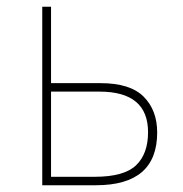

<svg xmlns="http://www.w3.org/2000/svg" viewBox="-20 -548 540 568"><path d="M264 0Q445 0 445 -156Q445 -222 405 -262Q365 -302 278 -302H131V-528H105V0ZM131 -277H274Q418 -277 418 -157Q418 -93 382.5 -59Q347 -25 260 -25H131Z"/></svg>

Font: Noto Sans Mono UI Condensed Thin
Style: Regular
Weight: 250
Width: 3
Designer: Monotype Design team
Foundry: Monotype Imaging Inc.
Version: 1.000